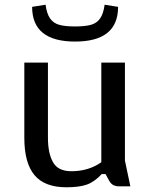

<svg xmlns="http://www.w3.org/2000/svg" viewBox="-20 -781 639 813"><path d="M298 -605Q116 -605 116 -752L173 -761Q178 -723 192 -703Q206 -683 230.5 -676Q255 -669 298 -669Q341 -669 365.5 -676Q390 -683 404 -703Q418 -723 423 -761L480 -752Q480 -605 298 -605ZM83 -197V-516H183V-198Q183 -132 204.5 -94Q226 -56 282 -56Q355 -56 409 -94V-516H509V-101L532 8H483Q470 8 459.5 2.5Q449 -3 441 -18L427 -44H411Q380 -11 348 0.5Q316 12 261 12Q169 12 126 -39.5Q83 -91 83 -197Z"/></svg>

Font: Voces
Style: Regular
Weight: 400
Designer: Ana Paula Megda, Pablo Ugerman
Foundry: Ana Paula Megda, Pablo Ugerman
Version: Version 1.100